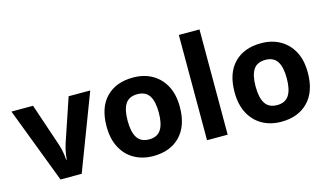

<svg xmlns="http://www.w3.org/2000/svg" viewBox="-88 -1045 2288 1339"><g transform="rotate(-15 1056.0 -375.0)"><path d="M208 0 0 -546H156L261 -235Q267 -217 271.5 -197Q276 -177 278.5 -158Q281 -139 282 -123H286Q287 -140 290 -159Q293 -178 297.5 -197.5Q302 -217 308 -235L413 -546H569L361 0Z M1143 -274Q1143 -138 1071.5 -64Q1000 10 877 10Q801 10 741.5 -23Q682 -56 648 -119.5Q614 -183 614 -274Q614 -410 685 -483Q756 -556 880 -556Q957 -556 1016 -523Q1075 -490 1109 -427.5Q1143 -365 1143 -274ZM766 -274Q766 -193 792.5 -151.5Q819 -110 879 -110Q938 -110 964.5 -151.5Q991 -193 991 -274Q991 -355 964.5 -395.5Q938 -436 879 -436Q819 -436 792.5 -395.5Q766 -355 766 -274Z M1415 0H1266V-760H1415Z M2067 -274Q2067 -138 1995.5 -64Q1924 10 1801 10Q1725 10 1665.5 -23Q1606 -56 1572 -119.5Q1538 -183 1538 -274Q1538 -410 1609 -483Q1680 -556 1804 -556Q1881 -556 1940 -523Q1999 -490 2033 -427.5Q2067 -365 2067 -274ZM1690 -274Q1690 -193 1716.5 -151.5Q1743 -110 1803 -110Q1862 -110 1888.5 -151.5Q1915 -193 1915 -274Q1915 -355 1888.5 -395.5Q1862 -436 1803 -436Q1743 -436 1716.5 -395.5Q1690 -355 1690 -274Z"/></g></svg>

Font: Noto Sans Sora Sompeng
Style: Bold
Weight: 700
Designer: Monotype Design Team. David Williams.
Foundry: Monotype Imaging Inc.
Version: Version 2.101